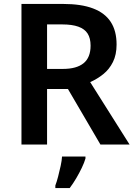

<svg xmlns="http://www.w3.org/2000/svg" viewBox="-20 -734 683 975"><path d="M300 -714Q393 -714 453 -691Q513 -668 542.5 -622.5Q572 -577 572 -508Q572 -456 553.5 -419Q535 -382 504.5 -357.5Q474 -333 438 -317L638 0H490L325 -282H219V0H89V-714ZM296 -610H219V-384H299Q369 -384 404.5 -413Q440 -442 440 -502Q440 -540 425 -563.5Q410 -587 378 -598.5Q346 -610 296 -610ZM414 71Q408 92 395.5 118Q383 144 367.5 170.5Q352 197 334 221H261V208Q268 190 275 163Q282 136 288 108.5Q294 81 295 61H414Z"/></svg>

Font: Noto Sans Khmer SemiBold
Style: Regular
Weight: 600
Version: Version 2.003